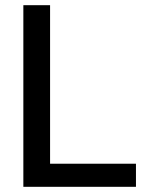

<svg xmlns="http://www.w3.org/2000/svg" viewBox="-20 -720 562 740"><path d="M70 0H504V-89H173V-700H70Z"/></svg>

Font: Vanilla Cream DemiBold
Style: Regular
Weight: 600
Designer: Jeremy Tribby, Jinavaṁso
Foundry: Tribby Type
Version: Version 1.422;Glyphs 3.1.2 (3151)